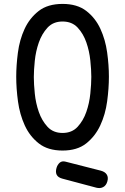

<svg xmlns="http://www.w3.org/2000/svg" viewBox="-20 -760 640 982"><path d="M300 -80Q348 -80 377 -111.5Q406 -143 421.5 -187.5Q437 -232 442 -281.5Q447 -331 447 -367Q447 -402 442 -450.5Q437 -499 421.5 -543.5Q406 -588 377 -619Q348 -650 300 -650Q252 -650 223 -618.5Q194 -587 178.5 -542.5Q163 -498 158 -449.5Q153 -401 153 -366Q153 -330 158 -281Q163 -232 178.5 -187.5Q194 -143 223 -111.5Q252 -80 300 -80ZM300 10Q225 10 178.5 -26.5Q132 -63 106.5 -119Q81 -175 72 -241Q63 -307 63 -367Q63 -425 71.5 -490.5Q80 -556 105.5 -611.5Q131 -667 177.5 -703.5Q224 -740 300 -740Q375 -740 421.5 -704Q468 -668 493.5 -612.5Q519 -557 528 -492Q537 -427 537 -368Q537 -308 528 -241.5Q519 -175 493 -119Q467 -63 421 -26.5Q375 10 300 10ZM300 154Q277 148 270 134Q263 120 269 99Q274 82 285.5 72Q297 62 316 67L496 113Q518 119 526.5 133.5Q535 148 529 168Q523 189 507.5 197Q492 205 473 200Z"/></svg>

Font: Maple Mono NF
Style: Regular
Weight: 400
Monospace: yes
Designer: subframe7536
Version: Version 7.000